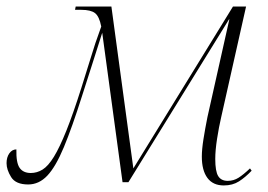

<svg xmlns="http://www.w3.org/2000/svg" viewBox="-29 -556 819 586"><path d="M654 10Q621 10 604 -13Q587 -36 587 -78Q587 -100 592 -131.5Q597 -163 604 -198L671 -497H670L363 0H345L283 -456Q267 -405 252 -358.5Q237 -312 222 -265Q191 -167 166 -107Q141 -47 115.5 -20Q90 7 57 7Q19 7 5 -15.5Q-9 -38 -9 -58Q-9 -76 -0.5 -88Q8 -100 21 -100Q20 -59 31 -43.5Q42 -28 65 -28Q84 -28 101 -38.5Q118 -49 135.5 -77.5Q153 -106 173.5 -157Q194 -208 220 -290Q235 -337 244.5 -368.5Q254 -400 262 -424Q270 -448 280 -475Q274 -506 261 -516Q248 -526 219 -526H200L202 -536H311L378 -42L682 -536H722L646 -198Q639 -168 633.5 -132.5Q628 -97 628 -71Q628 -33 637 -18.5Q646 -4 666 -4Q684 -4 699 -13.5Q714 -23 734 -42L739 -35Q720 -15 700.5 -2.5Q681 10 654 10Z"/></svg>

Font: Noto Serif Display SemiCondensed ExtraLight
Style: Italic
Weight: 200
Width: 4
Italic angle: -12°
Designer: Monotype Design Team
Foundry: Monotype Imaging Inc.
Version: Version 2.009